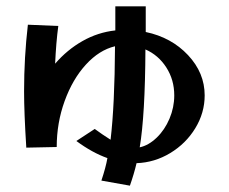

<svg xmlns="http://www.w3.org/2000/svg" viewBox="-20 -527 722 606"><path d="M530 -226Q530 -188 515 -152.5Q500 -117 474.5 -92.5Q449 -68 421 -62Q438 -163 439 -371Q480 -353 505 -314Q530 -275 530 -226ZM411 -12Q468 -14 517.5 -44Q567 -74 596.5 -122.5Q626 -171 626 -226Q626 -297 573.5 -353Q521 -409 440 -426V-507H344V-431Q289 -425 240.5 -397.5Q192 -370 154 -326Q157 -393 164 -445L68 -449Q56 -346 56 -239Q56 -171 63 -61L159 -63Q159 -139 184 -208Q209 -277 251 -323Q293 -369 343 -381Q342 -195 329 -86Q302 -103 279 -120L221 -82Q271 -45 319 -28Q314 1 300 43L390 59Q403 22 411 -12Z"/></svg>

Font: LXGW Marker Gothic
Style: Regular
Weight: 400
Version: Version 1.001